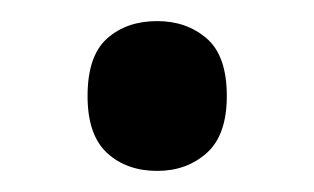

<svg xmlns="http://www.w3.org/2000/svg" viewBox="-20 -443 298 182"><path d="M63 -352Q63 -390 81.5 -406.5Q100 -423 129 -423Q157 -423 176 -406.5Q195 -390 195 -352Q195 -315 176 -298Q157 -281 129 -281Q100 -281 81.5 -298Q63 -315 63 -352Z"/></svg>

Font: Noto Sans Lao UI SemCond Med
Style: Regular
Weight: 500
Width: 4
Designer: Monotype Design Team
Foundry: Monotype Imaging Inc.
Version: Version 2.000; ttfautohint (v1.8.4.7-5d5b)